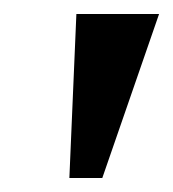

<svg xmlns="http://www.w3.org/2000/svg" viewBox="-20 -722 247 274"><path d="M79 -468 89 -702H207L126 -468Z"/></svg>

Font: Manuale ExtraBold
Style: Italic
Weight: 800
Italic angle: -11°
Designer: Eduardo Tunni / Pablo Cosgaya
Foundry: Eduardo Tunni / Pablo Cosgaya
Version: Version 1.002